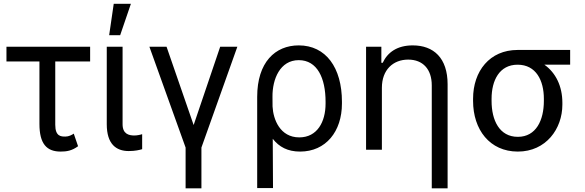

<svg xmlns="http://www.w3.org/2000/svg" viewBox="-20 -793 3098 1017"><path d="M457.4 -545.5H14.2V-467.3H188.9V-136.4C188.9 -31.2 227.3 9.9 301.1 9.9C332.4 9.9 360.8 5.7 393.5 -18.5L370.7 -85.2C360.8 -78.1 343.8 -69.6 326.7 -69.6C304 -69.6 272.7 -69.6 272.7 -132.1V-467.3H457.4Z M545.5 -545.5V-134.9C545.5 -29.8 595.2 7.1 661.9 7.1C696 7.1 718.8 1.4 733 -2.8V-82.4C725.9 -79.5 706 -75.3 691.8 -75.3C661.9 -75.3 629.3 -83.8 629.3 -134.9V-545.5ZM558.2 -606.5H616.5L673.3 -772.7H582.4Z M771.3 -545.5 963.1 -11.4V204.5H1046.9V-11.4L1237.2 -545.5H1146.3L1005.7 -130.7L862.2 -545.5Z M1342.3 203.1H1426.1L1424.7 -57.9C1458.5 -14.6 1503.9 9.9 1569.6 9.9C1706 9.9 1791.2 -96.6 1791.2 -244.3V-254.3C1791.2 -434.7 1706 -552.6 1562.5 -552.6C1437.5 -552.6 1342.3 -463.1 1342.3 -279.8ZM1423.7 -228.7 1423.3 -281.2C1422.6 -373.6 1463.1 -474.4 1562.5 -474.4C1660.5 -474.4 1704.5 -379.3 1704.5 -254.3V-244.3C1704.5 -147.7 1660.5 -65.3 1565.3 -65.3C1463.4 -65.3 1427.2 -160.5 1423.7 -228.7Z M2002.8 -328.1C2002.8 -423.3 2062.5 -477.3 2142 -477.3C2220.2 -477.3 2267 -426.1 2267 -340.9V204.5H2350.9V-346.6C2350.9 -485.8 2277 -552.6 2166.2 -552.6C2083.8 -552.6 2032.7 -515.6 2007.1 -460.2H2000V-545.5H1919V0H2002.8Z M2485.8 -258.5C2485.8 -106.5 2573.9 9.9 2723 9.9C2872.2 9.9 2958.8 -110.8 2958.8 -238.6V-248.6C2958.8 -336.6 2923.7 -407.7 2863.6 -450.3H3000V-528.4H2721.6C2573.9 -528.4 2485.8 -416.2 2485.8 -269.9ZM2583.8 -269.9C2583.8 -366.5 2625 -450.3 2721.6 -450.3C2819.6 -450.3 2860.8 -366.5 2860.8 -269.9V-258.5C2860.8 -156.2 2819.6 -68.2 2723 -68.2C2625 -68.2 2583.8 -156.2 2583.8 -258.5Z"/></svg>

Font: Karasuma Gothic
Style: Regular
Weight: 400
Designer: Rasmus Andersson, Ryoko Nishizuka
Foundry: Genbu
Version: Version 1.00